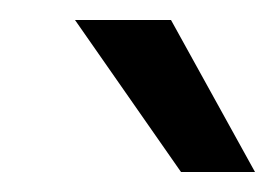

<svg xmlns="http://www.w3.org/2000/svg" viewBox="-20 143 275 192"><path d="M235 315H161L55 163H151Z"/></svg>

Font: Liter
Style: Regular
Weight: 400
Designer: Anton Skugarov
Foundry: skugi
Version: Version 1.004; ttfautohint (v1.8.4.7-5d5b)